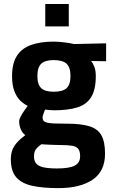

<svg xmlns="http://www.w3.org/2000/svg" viewBox="-20 -724 573 973"><path d="M275.7 229.3Q195.8 229.3 142.2 217.3Q88.6 205.3 61.7 173.7Q34.9 142 34.9 83.5Q34.9 56.8 42.5 36.5Q50.2 16.1 66.4 -1.9Q82.5 -20 108.2 -39Q94 -49.4 85.6 -68.6Q77.1 -87.9 77.1 -110.9Q77.1 -118.7 84.1 -132.3Q91.2 -145.9 101.3 -160.8Q111.4 -175.8 120.3 -187.6Q100 -197.2 82.1 -214.7Q64.3 -232.2 52.7 -262.2Q41.1 -292.2 41.1 -338.6Q41.1 -402.5 65.4 -440.6Q89.6 -478.7 136.7 -495.9Q183.8 -513.1 251.4 -513.1Q276.9 -513.1 307.1 -509.2Q337.3 -505.4 355 -500.8L517.8 -504.4V-413.6L441.7 -414.9Q451.5 -403.2 458.5 -384.4Q465.5 -365.6 465.5 -338.6Q465.5 -269.8 442.2 -232Q418.9 -194.3 371.8 -179.7Q324.8 -165 252.6 -165Q245.2 -165 231 -166.3Q216.8 -167.7 208.4 -168.7Q204.3 -159.2 200 -146.8Q195.8 -134.3 195.8 -128.8Q195.8 -118.4 200.2 -112.4Q204.7 -106.4 217.3 -102.9Q229.9 -99.4 254.5 -98.3Q279.1 -97.2 319.9 -97.2Q391.2 -97.2 433.4 -84Q475.7 -70.9 494 -38.1Q512.3 -5.2 512.3 54.8Q512.3 144 449.5 186.6Q386.6 229.3 275.7 229.3ZM269.1 129.7Q330.8 129.7 358.4 115.4Q386 101.1 386 67.9Q386 42.4 376.6 30.4Q367.2 18.4 344.9 14.7Q322.7 10.9 285.3 10.9Q275.2 10.9 260.9 10.4Q246.6 9.9 232.3 9.4Q218 8.9 206.4 8.1Q194.8 7.3 189.8 6.9Q175.9 16.9 167.4 25.8Q158.9 34.7 155.6 44.5Q152.3 54.4 152.3 68.5Q152.3 90.8 163.2 104.3Q174 117.8 199.6 123.7Q225.1 129.7 269.1 129.7ZM251.8 -259.1Q297.7 -259.1 317.5 -277.3Q337.2 -295.5 337.2 -339Q337.2 -382.5 317.5 -401Q297.7 -419.5 251.8 -419.5Q208.3 -419.5 188.9 -401Q169.5 -382.5 169.5 -339Q169.5 -295.5 188.9 -277.3Q208.3 -259.1 251.8 -259.1ZM209.4 -590.2V-703.6H328.6V-590.2Z"/></svg>

Font: Cairo
Style: Regular
Weight: 400
Designer: Mohamed Gaber, Accademia di Belle Arti di Urbino
Foundry: Kief Type Foundry, Accademia di Belle Arti di Urbino
Version: Version 3.120